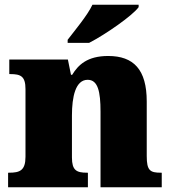

<svg xmlns="http://www.w3.org/2000/svg" viewBox="-20 -786 723 806"><path d="M264 -619V-606H354C424 -642 537 -721 562 -756V-766H368C347 -721 293 -657 264 -619ZM14 0H349V-61H345C301 -61 282 -71 282 -125V-301C282 -380 297 -451 348 -451C391 -451 402 -402 402 -317V0H659V-61H655C610 -61 596 -70 596 -131V-360C596 -494 541 -551 434 -551C346 -551 308 -513 283 -472H278L265 -536H19V-475H23C67 -475 87 -466 87 -412V-128C87 -70 63 -61 18 -61H14Z"/></svg>

Font: Noto Serif Thai Black
Style: Regular
Weight: 900
Designer: Monotype Design Team
Foundry: Monotype Imaging Inc.
Version: Version 2.002